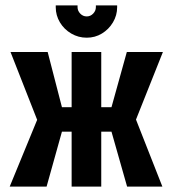

<svg xmlns="http://www.w3.org/2000/svg" viewBox="-20 -693 639 713"><path d="M415 -673H336V-666Q336 -653 326 -642.5Q316 -632 302 -632Q288 -632 278 -642.5Q268 -653 268 -666V-673H187V-666Q187 -636 202.5 -610Q218 -584 244.5 -568.5Q271 -553 302 -553Q333 -553 358.5 -568.5Q384 -584 399.5 -610Q415 -636 415 -666ZM585 -500H451L394 -295H356V-500H246V-295H210L157 -500H19L118 -248L16 0H153L210 -204H246V0H356V-204H394L452 0H583L485 -249Z"/></svg>

Font: Advent Pro Expanded
Style: Bold
Weight: 700
Width: 7
Designer: VivaRado, Andreas Kalpakidis
Foundry: VivaRado, Andreas Kalpakidis
Version: Version 3.000